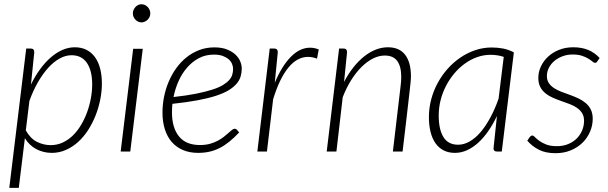

<svg xmlns="http://www.w3.org/2000/svg" viewBox="-20 -734 2944 930"><path d="M25 176 107 -499H128.5Q146 -499 146 -481L130 -324.5Q149.5 -365 173.8 -398.2Q198 -431.5 225.2 -455.2Q252.5 -479 282 -492Q311.5 -505 342 -505Q374.5 -505 399 -492.5Q423.5 -480 440 -457.2Q456.5 -434.5 465 -402Q473.5 -369.5 473.5 -329.5Q473.5 -291 465.5 -251.2Q457.5 -211.5 442.8 -174.2Q428 -137 406.8 -104Q385.5 -71 358.5 -46.5Q331.5 -22 299.2 -7.8Q267 6.5 231 6.5Q190.5 6.5 156.2 -11.5Q122 -29.5 100.5 -64.5L71 176ZM326.5 -466.5Q298 -466.5 269.2 -450.8Q240.5 -435 214 -406Q187.5 -377 164 -336.2Q140.5 -295.5 122.5 -245.5L105 -102.5Q127 -63 159 -47Q191 -31 225.5 -31Q257 -31 284.2 -43.8Q311.5 -56.5 333.8 -78.5Q356 -100.5 373.2 -129.8Q390.5 -159 402.2 -191.5Q414 -224 420.2 -258.2Q426.5 -292.5 426.5 -325Q426.5 -392 401 -429.2Q375.5 -466.5 326.5 -466.5Z M671.5 -497.5 611 0H564.5L625 -497.5ZM708 -669Q708 -660 704.5 -652.2Q701 -644.5 695 -638.5Q689 -632.5 681.2 -629Q673.5 -625.5 665.5 -625.5Q657 -625.5 649.5 -629Q642 -632.5 636.2 -638.5Q630.5 -644.5 627 -652.2Q623.5 -660 623.5 -669Q623.5 -678 627 -686Q630.5 -694 636.2 -700.2Q642 -706.5 649.5 -710Q657 -713.5 665.5 -713.5Q673.5 -713.5 681.2 -710Q689 -706.5 695 -700.5Q701 -694.5 704.5 -686.2Q708 -678 708 -669Z M1151 -402.5Q1151 -382 1145.5 -363.5Q1140 -345 1126 -328.5Q1112 -312 1088 -297.2Q1064 -282.5 1026.5 -270.2Q989 -258 937 -248.2Q885 -238.5 815 -231Q814 -220.5 813.5 -210.2Q813 -200 813 -190Q813 -115.5 846.8 -73.5Q880.5 -31.5 948.5 -31.5Q975 -31.5 996.2 -37.2Q1017.5 -43 1034.2 -52Q1051 -61 1063.8 -71Q1076.5 -81 1086.5 -90Q1096.5 -99 1103.8 -104.8Q1111 -110.5 1117 -110.5Q1123 -110.5 1127.5 -105.5L1138.5 -92.5Q1114 -66.5 1090.8 -47.8Q1067.5 -29 1043.8 -17Q1020 -5 994.5 0.8Q969 6.5 940 6.5Q898.5 6.5 866.2 -7.2Q834 -21 812 -46.2Q790 -71.5 778.5 -107.8Q767 -144 767 -189Q767 -226.5 774.5 -264.5Q782 -302.5 796.8 -337.5Q811.5 -372.5 833.2 -403Q855 -433.5 883 -456Q911 -478.5 945 -491.5Q979 -504.5 1018.5 -504.5Q1055 -504.5 1080.2 -494.2Q1105.5 -484 1121.2 -468.8Q1137 -453.5 1144 -435.8Q1151 -418 1151 -402.5ZM1016 -469.5Q976 -469.5 943.8 -452.5Q911.5 -435.5 886.8 -407.2Q862 -379 845.2 -341.8Q828.5 -304.5 820.5 -264Q884 -271 930 -280.2Q976 -289.5 1008 -299.8Q1040 -310 1059.8 -322Q1079.5 -334 1090.5 -346.8Q1101.5 -359.5 1105.2 -373Q1109 -386.5 1109 -401Q1109 -411.5 1104.2 -423.8Q1099.5 -436 1088.5 -446Q1077.5 -456 1059.8 -462.8Q1042 -469.5 1016 -469.5Z M1226.5 0 1286.5 -499H1308Q1325.5 -499 1325.5 -481L1311 -333Q1345 -414.5 1388.8 -458.8Q1432.5 -503 1482 -503Q1502.5 -503 1524 -494.5L1515.5 -450Q1492.5 -458.5 1472.5 -458.5Q1419 -458.5 1376.2 -405.8Q1333.5 -353 1303 -253.5L1273 0Z M1562.5 0 1622.5 -499H1644Q1661 -499 1661 -481L1646.5 -337Q1667 -376.5 1691.8 -407.8Q1716.5 -439 1744 -460.8Q1771.5 -482.5 1800.5 -493.8Q1829.5 -505 1859 -505Q1914.5 -505 1942.5 -468.5Q1970.5 -432 1970.5 -364Q1970.5 -359.5 1970.2 -353.8Q1970 -348 1968.8 -335.5Q1967.5 -323 1965 -300.2Q1962.5 -277.5 1958 -238.8Q1953.5 -200 1946.8 -141.8Q1940 -83.5 1930 0H1883L1920.5 -318Q1923.5 -341 1923.5 -361.5Q1923.5 -412 1904.2 -438.5Q1885 -465 1843.5 -465Q1815.5 -465 1787 -450.8Q1758.5 -436.5 1731.8 -410.2Q1705 -384 1681.5 -346.8Q1658 -309.5 1640 -263L1609.5 0Z M2410.5 0H2387.5Q2378 0 2374.2 -4.5Q2370.5 -9 2370.5 -15.5L2387 -172Q2368 -132 2345.2 -99.2Q2322.5 -66.5 2296.8 -43Q2271 -19.5 2242.5 -6.5Q2214 6.5 2183.5 6.5Q2152 6.5 2128.5 -5.8Q2105 -18 2089.2 -40.5Q2073.5 -63 2065.5 -95Q2057.5 -127 2057.5 -167Q2057.5 -210.5 2068.5 -252.2Q2079.5 -294 2099.8 -331.5Q2120 -369 2148 -400.5Q2176 -432 2209.8 -455Q2243.5 -478 2282 -491Q2320.5 -504 2361.5 -504Q2391.5 -504 2417.5 -498.8Q2443.5 -493.5 2469 -480.5ZM2199 -33Q2227.5 -33 2255.2 -49Q2283 -65 2308 -94.2Q2333 -123.5 2355.2 -164.8Q2377.5 -206 2395 -256L2420 -458.5Q2390.5 -468.5 2356 -468.5Q2322.5 -468.5 2291 -457.2Q2259.5 -446 2231.8 -426Q2204 -406 2180.8 -378.5Q2157.5 -351 2140.5 -318.2Q2123.5 -285.5 2114.2 -249Q2105 -212.5 2105 -174.5Q2105 -107.5 2127.8 -70.2Q2150.5 -33 2199 -33Z M2873 -436.5Q2869 -429.5 2862 -429.5Q2857 -429.5 2849.8 -435.8Q2842.5 -442 2830 -449.8Q2817.5 -457.5 2799 -463.8Q2780.5 -470 2753 -470Q2727.5 -470 2704.8 -461.5Q2682 -453 2665.2 -438.8Q2648.5 -424.5 2638.8 -405.8Q2629 -387 2629 -366Q2629 -345.5 2638.5 -331.5Q2648 -317.5 2663.8 -307.2Q2679.5 -297 2699.2 -289.5Q2719 -282 2740 -274.5Q2761 -267 2780.8 -257.8Q2800.5 -248.5 2816.2 -235.5Q2832 -222.5 2841.5 -203.8Q2851 -185 2851 -158.5Q2851 -126.5 2838.2 -96.5Q2825.5 -66.5 2802 -43.2Q2778.5 -20 2745.2 -6Q2712 8 2671 8Q2622.5 8 2590 -8.8Q2557.5 -25.5 2534 -52.5L2545.5 -69.5Q2548.5 -73.5 2551.5 -75.5Q2554.5 -77.5 2559 -77.5Q2564 -77.5 2571.5 -69.5Q2579 -61.5 2592.2 -51.8Q2605.5 -42 2626 -34Q2646.5 -26 2677.5 -26Q2707 -26 2731.2 -35.8Q2755.5 -45.5 2772.8 -62.5Q2790 -79.5 2799.5 -101.8Q2809 -124 2809 -149Q2809 -171 2799.5 -186Q2790 -201 2774.5 -211.8Q2759 -222.5 2739 -230Q2719 -237.5 2698.2 -244.8Q2677.5 -252 2657.5 -260.8Q2637.5 -269.5 2622 -282Q2606.5 -294.5 2597 -312.5Q2587.5 -330.5 2587.5 -356.5Q2587.5 -385.5 2600 -412.2Q2612.5 -439 2635 -459.8Q2657.5 -480.5 2688.5 -492.8Q2719.5 -505 2756.5 -505Q2798.5 -505 2829.5 -492Q2860.5 -479 2884.5 -453Z"/></svg>

Font: Lato Light
Style: Italic
Weight: 300
Italic angle: -7°
Designer: Lukasz Dziedzic
Foundry: Lukasz Dziedzic
Version: Version 1.104; Western+Polish opensource